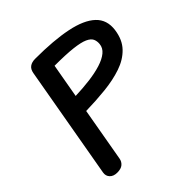

<svg xmlns="http://www.w3.org/2000/svg" viewBox="-238 -1107 1286 1286"><g transform="rotate(-45 405.0 -464.0)"><path d="M143 0Q108 0 89.5 -19.8Q71 -39.5 76 -68.5L217 -870Q222.5 -900.5 242 -914.5Q261.5 -928.5 293.5 -928.5Q468.5 -928.5 587.2 -904.2Q706 -880 762.8 -826.5Q819.5 -773 807.5 -685.5Q796.5 -605.5 750.2 -557.2Q704 -509 632 -484.5Q560 -460 471.5 -450.8Q383 -441.5 287.5 -439.5L220 -55.5Q216 -32 197.8 -16Q179.5 0 143 0ZM309 -560.5Q380.5 -563 444 -571Q507.5 -579 557 -594.5Q606.5 -610 636 -634.2Q665.5 -658.5 668.5 -693Q671 -718.5 661.8 -739Q652.5 -759.5 620.8 -774Q589 -788.5 524.5 -796Q460 -803.5 352 -803.5Z"/></g></svg>

Font: Edu VIC WA NT Hand Pre
Style: Regular
Weight: 400
Designer: Tina and Corey Anderson, Eben Sorkin, Mirko Velimirovic
Foundry: Google for Education
Version: Version 1.000